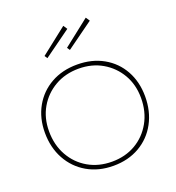

<svg xmlns="http://www.w3.org/2000/svg" viewBox="-135 -844 884 963"><g transform="rotate(-20 307.5 -363.0)"><path d="M308 10Q229 10 168.5 -25Q108 -60 74 -122Q40 -184 40 -263Q40 -341 74 -401.5Q108 -462 168.5 -496Q229 -530 308 -530Q387 -530 447.5 -496Q508 -462 541.5 -401.5Q575 -341 575 -263Q575 -184 541.5 -122Q508 -60 447.5 -25Q387 10 308 10ZM308 -12Q379 -12 434 -44Q489 -76 521 -133Q553 -190 553 -263Q553 -334 521 -389Q489 -444 434 -476Q379 -508 308 -508Q237 -508 181.5 -476Q126 -444 94 -389Q62 -334 62 -263Q62 -190 94 -133Q126 -76 181.5 -44Q237 -12 308 -12ZM300 -611 290 -626 430 -736 444 -715ZM180 -611 170 -626 310 -736 324 -715Z"/></g></svg>

Font: Lexend Deca Thin
Style: Regular
Weight: 250
Designer: Bonnie Shaver-Troup, Thomas Jockin
Foundry: Lexend
Version: Version 1.007